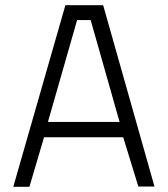

<svg xmlns="http://www.w3.org/2000/svg" viewBox="-20 -717 644 737"><path d="M31 0 231 -697H376L573 -1H511L453 -190H149L93 0ZM276 -640 164 -249H439L328 -640Z"/></svg>

Font: TitilliumText22L Lt
Style: Thin
Weight: 300
Designer: Campivisivi
Foundry: Campivisivi
Version: 1.000